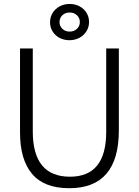

<svg xmlns="http://www.w3.org/2000/svg" viewBox="-20 -947 707 978"><path d="M234.9 -833.5Q234.9 -859.9 248 -881.1Q261.2 -902.3 283.9 -914.6Q306.6 -926.8 335 -926.8Q362.8 -926.8 385.3 -914.8Q407.7 -902.8 420.7 -881.8Q433.6 -860.8 433.6 -835Q433.6 -809.1 420.4 -787.8Q407.2 -766.6 384.5 -754.4Q361.8 -742.2 333.5 -742.2Q305.7 -742.2 283.2 -754.2Q260.7 -766.1 247.8 -787.1Q234.9 -808.1 234.9 -833.5ZM386.7 -834.5Q386.7 -855.5 371.8 -869.4Q356.9 -883.3 334.5 -883.3Q312.5 -883.3 297.9 -869.4Q283.2 -855.5 283.2 -834.5Q283.2 -814 297.9 -800Q312.5 -786.1 334.5 -786.1Q356.9 -786.1 371.8 -800Q386.7 -814 386.7 -834.5ZM82 -272V-700.2H147V-277.3Q147 -46.9 336.4 -46.9Q521 -46.9 521 -274.9V-700.2H585.4V-283.2Q585.4 11.7 332.5 11.7Q205.1 11.7 143.6 -61Q82 -133.8 82 -272Z"/></svg>

Font: Selawik Semilight
Style: Regular
Weight: 300
Designer: Aaron Bell
Foundry: Microsoft Corporation
Version: Version 1.01